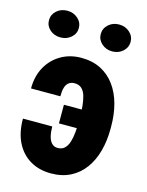

<svg xmlns="http://www.w3.org/2000/svg" viewBox="-113 -800 675 880"><g transform="rotate(15 225.0 -360.0)"><path d="M214.4 -417.5Q196.8 -417.5 185.8 -408.4Q174.8 -399.4 170.4 -382.8Q166 -366.2 166 -342.8H26.9Q26.9 -400.9 51 -444.6Q75.2 -488.3 117.7 -513.2Q160.2 -538.1 214.4 -538.1Q267.1 -538.1 306.9 -517.8Q346.7 -497.6 373.5 -460.9Q400.4 -424.3 413.6 -375.5Q426.8 -326.7 426.8 -270.5V-257.8Q426.8 -201.2 413.6 -152.6Q400.4 -104 373.8 -67.4Q347.2 -30.8 307.4 -10.5Q267.6 9.8 215.3 9.8Q158.2 9.8 116 -15.4Q73.7 -40.5 50.3 -87.2Q26.9 -133.8 26.9 -199.7H166Q166 -174.8 170.7 -154.8Q175.3 -134.8 186.3 -122.8Q197.3 -110.8 215.3 -110.8Q235.4 -110.8 247.8 -122.8Q260.3 -134.8 266.6 -155.3Q272.9 -175.8 275.4 -202.1Q277.8 -228.5 277.8 -257.8V-270.5Q277.8 -300.3 275.4 -326.7Q272.9 -353 266.6 -373.8Q260.3 -394.5 247.6 -406Q234.9 -417.5 214.4 -417.5ZM323.2 -309.6V-221.2H191.9V-309.6ZM25.4 -666.5Q25.4 -693.4 45.9 -711.7Q66.4 -730 96.2 -730Q125.5 -730 146.2 -711.7Q167 -693.4 167 -666.5Q167 -639.6 146.2 -621.6Q125.5 -603.5 96.2 -603.5Q66.4 -603.5 45.9 -621.6Q25.4 -639.6 25.4 -666.5ZM271 -666.5Q271 -693.4 291.5 -711.9Q312 -730.5 341.8 -730.5Q371.6 -730.5 392.1 -711.9Q412.6 -693.4 412.6 -666.5Q412.6 -640.1 392.1 -621.6Q371.6 -603 341.8 -603Q312 -603 291.5 -621.6Q271 -640.1 271 -666.5Z"/></g></svg>

Font: Roboto Condensed ExtraBold
Style: Regular
Weight: 800
Designer: Christian Robertson
Foundry: Google
Version: Version 3.008; 2023